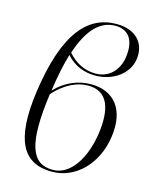

<svg xmlns="http://www.w3.org/2000/svg" viewBox="-116 -850 761 939"><g transform="rotate(15 264.0 -380.0)"><path d="M237 10C353 10 455 -84 476 -232C496 -375 428 -453 313 -453C250 -453 187 -429 133 -373C144 -449 157 -512 173 -564C215 -515 271 -499 320 -499C408 -499 485 -552 496 -628C508 -712 454 -770 358 -770C214 -770 108 -659 64 -347C29 -94 91 10 237 10ZM354 -760C414 -760 456 -721 443 -625C433 -559 389 -509 319 -509C269 -509 220 -529 178 -577C220 -705 280 -760 354 -760ZM301 -443C403 -443 428 -355 411 -231C393 -106 331 0 239 0C131 0 94 -93 130 -354C186 -417 247 -443 301 -443Z"/></g></svg>

Font: Noto Serif Display SemiCondensed Light
Style: Italic
Weight: 300
Width: 4
Italic angle: -12°
Designer: Monotype Design Team
Foundry: Monotype Imaging Inc.
Version: Version 2.009